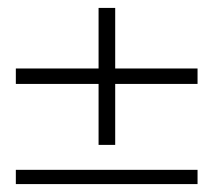

<svg xmlns="http://www.w3.org/2000/svg" viewBox="-20 -465 540 485"><path d="M20 0V-36H479V0ZM229 -99V-445H271V-99ZM20 -253V-292H479V-253Z"/></svg>

Font: DM Sans 16pt ExtraLight
Style: Regular
Weight: 250
Version: Version 4.004;gftools[0.9.30]